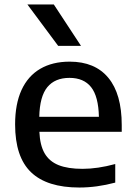

<svg xmlns="http://www.w3.org/2000/svg" viewBox="-20 -828 604 858"><path d="M524 -239H156Q158.5 -179.5 179.2 -143.2Q200 -107 241.5 -90.2Q283 -73.5 349 -73.5Q416 -73.5 495 -95V-12Q412.5 10 334.5 10Q190 10 118.8 -58.2Q47.5 -126.5 47.5 -272Q47.5 -363 76.2 -425.8Q105 -488.5 159.8 -520.5Q214.5 -552.5 291.5 -552.5Q404.5 -552.5 464.2 -480.2Q524 -408 524 -269ZM155.5 -306H422Q420 -397 387.2 -438.5Q354.5 -480 290.5 -480Q225.5 -480 191.5 -438.5Q157.5 -397 155.5 -306ZM240 -623 102.5 -808H220.5L342 -623Z"/></svg>

Font: Encode Sans Semi Expanded Medium
Style: Regular
Weight: 500
Width: 6
Designer: Multiple Designers
Foundry: Impallari Type
Version: Version 2.000